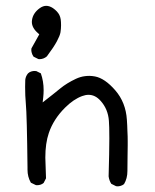

<svg xmlns="http://www.w3.org/2000/svg" viewBox="-20 -659 540 668"><path d="M383.8 -11.2Q385.7 -10.7 389.9 -10.7Q394 -10.7 400.1 -12.5Q406.2 -14.2 411.6 -18.6Q423.3 -38.1 423.3 -64Q423.3 -89.8 423.8 -116.2Q424.3 -144.5 424.3 -152.6Q424.3 -160.6 424.3 -168.2Q424.3 -175.8 424.1 -184.8Q423.8 -193.8 423.3 -203.1Q422.9 -222.2 421.4 -242.7Q417.5 -302.7 381.1 -344.7Q344.7 -386.7 310.1 -393.1Q299.3 -395 291 -395Q282.7 -395 275.4 -394Q259.8 -392.1 244.1 -384.8Q211.9 -369.6 189.7 -351.3Q167.5 -333 128.4 -302.7L130.4 -320.3Q131.8 -333 131.8 -345.2Q131.8 -376.5 122.1 -403.8L106.4 -411.6Q104 -412.1 99.6 -412.1Q95.2 -412.1 89.1 -410.4Q83 -408.7 77.6 -403.8Q69.3 -394 67.9 -381.3Q67.4 -367.2 67.4 -356.9Q67.4 -325.7 69.8 -299.3Q73.7 -259.3 75.7 -76.2V-68.8Q75.7 -43.5 87.4 -23.4L104.5 -15.1Q106.4 -14.6 108.4 -14.6Q122.6 -14.6 131.8 -22.5L140.1 -38.6Q137.7 -103 137.7 -110.8Q137.7 -160.6 149.9 -196.3Q166 -244.1 206.1 -284.2Q235.4 -313.5 265.6 -324.7Q277.3 -329.1 288.1 -329.1Q311.5 -329.1 330.1 -308.1Q356 -279.3 358.9 -238.3Q360.4 -221.7 360.4 -177.2Q360.4 -132.8 357.9 -45.4Q359.9 -30.8 367.2 -19.5ZM116.7 -453.1Q131.8 -453.1 143.1 -462.9Q167.5 -495.6 178 -515.4Q188.5 -535.2 190.4 -546.4Q192.4 -559.1 192.4 -571Q192.4 -583 191.2 -591.6Q189.9 -600.1 186.5 -606.9Q180.2 -619.6 164.1 -630.9Q151.9 -638.7 140.9 -638.7Q129.9 -638.7 118.7 -630.9Q94.7 -613.8 91.3 -588.9Q90.8 -585.9 90.8 -583Q90.8 -562 112.3 -543.5L116.7 -539.6L89.4 -490.7Q88.9 -488.8 88.9 -484.9Q88.9 -481 90.6 -474.6Q92.3 -468.3 96.7 -461.9L113.3 -453.6Q114.7 -453.1 116.7 -453.1Z"/></svg>

Font: Bakudai
Style: ExtraLight
Weight: 200
Version: Version 1.48